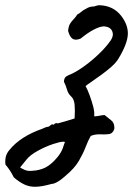

<svg xmlns="http://www.w3.org/2000/svg" viewBox="-120 -406 510 736"><path d="M14 310Q-8 310 -27 301Q-46 292 -67 274Q-75 258 -82 247.5Q-89 237 -99 225Q-101 210 -98 196Q-95 182 -84 169Q-62 142 -30.5 122Q1 102 41 88Q46 86 52.5 83Q59 80 65 80Q70 78 74.5 73.5Q79 69 86 72Q89 68 93 66.5Q97 65 102 67Q104 66 110.5 64.5Q117 63 127 60Q137 57 147 54Q157 51 166 48Q168 17 166 -4.5Q164 -26 153 -36Q141 -47 137 -62Q133 -77 125 -93Q126 -108 134 -113Q142 -118 155 -123Q178 -134 206 -154.5Q234 -175 260.5 -200.5Q287 -226 305 -252Q317 -270 310 -286.5Q303 -303 279 -305Q264 -305 240.5 -293Q217 -281 189 -258Q169 -250 158 -257.5Q147 -265 141 -288Q143 -306 148.5 -315Q154 -324 161.5 -331.5Q169 -339 176 -350Q185 -355 192.5 -361.5Q200 -368 209 -372Q215 -376 222 -378.5Q229 -381 237 -381Q242 -381 248 -383.5Q254 -386 262 -386Q314 -384 344 -346Q372 -310 370 -273.5Q368 -237 334 -181Q325 -166 307.5 -150.5Q290 -135 269.5 -120Q249 -105 232 -93.5Q215 -82 208 -76Q215 -64 223 -42.5Q231 -21 237 1.5Q243 24 241 40Q250 40 262 37.5Q274 35 281 35Q294 45 306 55Q318 65 318 80Q320 87 314.5 96.5Q309 106 298 108Q285 110 265 109Q245 108 228 115Q218 132 208.5 157Q199 182 182.5 210.5Q166 239 130 269Q116 282 101.5 290.5Q87 299 78 299Q60 304 44 307Q28 310 14 310ZM0 249Q6 249 17 247.5Q28 246 41.5 241.5Q55 237 66 229Q82 218 98.5 198.5Q115 179 121 161Q123 155 125 149Q127 143 129 138Q120 136 108 139Q96 142 84 146Q54 156 25 172Q-4 188 -17 204Q-24 212 -30 220Q-36 228 -43 236Q-35 241 -24.5 245.5Q-14 250 0 249Z"/></svg>

Font: Caveat SemiBold
Style: Regular
Weight: 600
Designer: Pablo Impallari
Foundry: Pablo Impallari
Version: Version 2.000